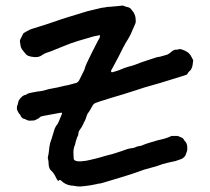

<svg xmlns="http://www.w3.org/2000/svg" viewBox="-20 -649 752 688"><path d="M279 18Q269 20 259 19Q249 18 238 16H235Q214 13 200 -1Q198 -3 197 -3Q193 -6 190 -1Q189 -1 189 -0.5Q189 0 189 0Q183 -6 180 -14Q173 -29 163 -38Q159 -41 157 -47Q154 -56 154 -64Q154 -72 153 -75Q152 -78 151.5 -81Q151 -84 152 -88Q154 -96 155 -105Q156 -114 157 -123Q159 -137 164 -149L176 -188Q178 -193 181 -198Q187 -204 190 -212L202 -241Q204 -245 199 -245H197Q182 -242 167 -239.5Q152 -237 137 -234Q133 -233 128.5 -232Q124 -231 121 -227Q119 -225 115.5 -223.5Q112 -222 109 -220L101 -217H94Q82 -215 72 -221Q70 -223 67 -223Q60 -224 55 -232Q54 -234 52.5 -237Q51 -240 49 -241Q46 -245 44.5 -248.5Q43 -252 41 -256Q40 -263 41 -269Q43 -272 43.5 -275Q44 -278 45 -281Q46 -290 55 -299Q60 -305 67 -308Q70 -308 74 -310Q79 -314 85.5 -315.5Q92 -317 98 -318Q106 -320 114 -321Q122 -322 130 -323L138 -325Q154 -330 169.5 -332.5Q185 -335 200 -339L213 -342Q221 -343 229.5 -345.5Q238 -348 246 -350Q248 -350 254 -352Q260 -355 263 -360L281 -396Q282 -398 284 -404Q285 -409 287.5 -414.5Q290 -420 292 -425L311 -464Q316 -474 321 -483.5Q326 -493 331 -503Q333 -507 335 -510Q337 -513 338 -517Q338 -517 338 -521Q338 -525 333 -522L317 -519Q289 -511 262 -503Q235 -495 209 -484L179 -472Q168 -467 159 -464Q152 -462 144.5 -459Q137 -456 130 -451Q121 -445 111.5 -444.5Q102 -444 92 -446Q89 -446 85 -448Q77 -449 71 -457L62 -468Q54 -477 53 -490Q51 -501 51.5 -504Q52 -507 57 -516Q62 -527 63.5 -529Q65 -531 76 -537Q88 -544 96 -546Q109 -550 121.5 -554Q134 -558 147 -562L200 -580Q206 -582 212.5 -584Q219 -586 225 -588L294 -609Q305 -612 317 -614.5Q329 -617 340 -620Q344 -621 347 -621.5Q350 -622 353 -622Q365 -625 378 -625L410 -628Q415 -629 418.5 -629Q422 -629 426 -627Q427 -626 428.5 -626Q430 -626 431 -625Q434 -624 437.5 -623.5Q441 -623 444 -621Q447 -620 449 -617Q451 -614 453 -612Q466 -597 466 -580Q468 -569 463 -560L449 -528Q445 -519 439.5 -510Q434 -501 429 -493Q428 -490 426 -487Q424 -484 422 -480Q404 -443 383 -405Q382 -403 380 -400Q378 -397 378 -394Q378 -390 382 -390Q390 -392 396 -394Q406 -397 415 -401Q424 -405 434 -408Q439 -410 443.5 -411Q448 -412 452 -413Q455 -414 458 -415Q461 -416 464 -417Q481 -424 499.5 -430Q518 -436 536 -442Q541 -444 545.5 -444.5Q550 -445 554 -446Q559 -447 564.5 -449Q570 -451 575 -452Q580 -453 583.5 -455.5Q587 -458 590 -460Q593 -463 596.5 -465.5Q600 -468 604 -470Q606 -471 610 -471H616Q621 -474 626.5 -473Q632 -472 636 -470Q648 -466 657 -458Q663 -452 666 -445L667 -444Q668 -440 670.5 -437Q673 -434 672 -430Q671 -423 670 -415.5Q669 -408 665 -401Q665 -399 662 -397Q659 -394 656.5 -391.5Q654 -389 652 -385Q651 -382 648 -381L639 -378Q618 -372 597 -365Q576 -358 555 -352Q541 -348 527 -344Q513 -340 499 -336Q480 -330 460.5 -323.5Q441 -317 421 -311Q400 -305 379 -298.5Q358 -292 336 -285Q334 -284 331 -283Q328 -282 325 -281Q315 -278 311 -269Q307 -262 303 -255Q299 -248 294 -242Q293 -239 291.5 -236Q290 -233 289 -229Q288 -225 286.5 -221.5Q285 -218 283 -214Q280 -210 279 -206Q274 -194 266 -184Q261 -177 261 -170Q261 -164 257 -158Q255 -154 254 -149.5Q253 -145 251 -140Q250 -132 246 -123Q243 -113 243 -103Q243 -93 244 -82Q244 -75 251 -73Q257 -71 260 -71Q265 -71 270 -71Q275 -71 279 -72Q285 -72 291 -73.5Q297 -75 303 -76Q317 -79 330 -82.5Q343 -86 356 -90L367 -93Q380 -96 392.5 -100Q405 -104 417 -108Q425 -111 434 -114Q443 -117 451 -118Q456 -118 462 -120Q471 -125 481 -126Q485 -126 489 -128Q503 -134 517 -138Q531 -142 544 -146Q549 -147 554.5 -148.5Q560 -150 565 -151Q573 -153 579.5 -155.5Q586 -158 593 -161Q594 -162 596 -162H612Q617 -162 620.5 -160.5Q624 -159 628 -157Q635 -155 638 -150L641 -145Q651 -136 651 -121V-114Q651 -111 651 -111Q650 -107 648 -101.5Q646 -96 644 -91Q640 -85 632 -80Q626 -78 620.5 -76Q615 -74 609 -72Q598 -70 586 -67Q574 -64 563 -61Q561 -61 560 -60Q544 -54 528.5 -50Q513 -46 496 -41L488 -38Q469 -31 450.5 -25Q432 -19 412 -13L352 5Q348 6 343 7.5Q338 9 333 9L325 11Q315 13 304 15Q293 17 282 18Z"/></svg>

Font: Lacquer
Style: Regular
Weight: 400
Designer: Eli Block, Niki Polyocan
Version: Version 1.100